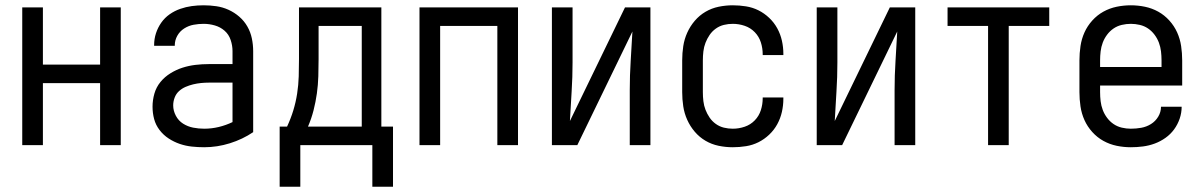

<svg xmlns="http://www.w3.org/2000/svg" viewBox="-20 -548 4540 725"><path d="M64 0V-520H142V-304H358V-520H436V0H358V-234H142V0Z M751 8Q728 8 704.5 5.5Q681 3 659 -4.5Q637 -12 617 -25Q597 -38 582.5 -57Q568 -76 562 -98.5Q556 -121 556 -145Q556 -170 563 -194.5Q570 -219 586 -238.5Q602 -258 624 -271.5Q646 -285 669.5 -292.5Q693 -300 718 -303Q743 -306 769 -306H858V-355Q858 -376 851 -397Q844 -418 828 -432Q812 -446 791 -452Q770 -458 749 -458Q730 -458 711 -454.5Q692 -451 675.5 -440.5Q659 -430 649.5 -413Q640 -396 640 -377V-375H562V-378Q562 -401 569 -422.5Q576 -444 589 -462.5Q602 -481 620.5 -494Q639 -507 660.5 -514.5Q682 -522 704 -525Q726 -528 749 -528Q773 -528 797 -524.5Q821 -521 843 -511Q865 -501 883.5 -485Q902 -469 914 -448Q926 -427 931 -403Q936 -379 936 -355V-49Q896 -22 848 -7Q800 8 751 8ZM751 -62Q779 -62 806 -68.5Q833 -75 858 -87V-236H769Q754 -236 739 -234.5Q724 -233 709.5 -229.5Q695 -226 681 -220Q667 -214 656 -204Q645 -194 639.5 -179.5Q634 -165 634 -150Q634 -130 644 -111Q654 -92 671.5 -81Q689 -70 709.5 -66Q730 -62 751 -62Z M1036 157V-70H1064Q1078 -100 1087.5 -131Q1097 -162 1102 -194.5Q1107 -227 1108 -259.5Q1109 -292 1109 -325V-520H1420V-70H1464V157H1386V0H1114V157ZM1143 -70H1346V-450H1183V-325Q1183 -293 1182 -260Q1181 -227 1176.5 -195Q1172 -163 1164 -131.5Q1156 -100 1143 -70Z M1564 0V-520H1936V0H1858V-450H1642V0Z M2064 0V-520H2142V-312Q2142 -257 2138.5 -202Q2135 -147 2132 -91L2340 -520H2436V0H2358V-208Q2358 -263 2361.5 -318Q2365 -373 2368 -429L2160 0Z M2747 8Q2720 8 2693.5 2.5Q2667 -3 2644 -16.5Q2621 -30 2603.5 -50.5Q2586 -71 2575 -95.5Q2564 -120 2560 -146.5Q2556 -173 2556 -200V-320Q2556 -347 2560 -373.5Q2564 -400 2575 -424.5Q2586 -449 2603.5 -469.5Q2621 -490 2644 -503.5Q2667 -517 2693.5 -522.5Q2720 -528 2747 -528Q2772 -528 2797 -524Q2822 -520 2844 -509Q2866 -498 2884.5 -480.5Q2903 -463 2915 -441Q2927 -419 2932.5 -394.5Q2938 -370 2938 -345V-340H2860V-343Q2860 -366 2853 -388Q2846 -410 2830 -426.5Q2814 -443 2792 -450.5Q2770 -458 2747 -458Q2730 -458 2713.5 -454Q2697 -450 2683 -440Q2669 -430 2659.5 -416Q2650 -402 2644 -386.5Q2638 -371 2636 -354Q2634 -337 2634 -320V-200Q2634 -183 2636 -166Q2638 -149 2644 -133.5Q2650 -118 2659.5 -104Q2669 -90 2683 -80Q2697 -70 2713.5 -66Q2730 -62 2747 -62Q2770 -62 2792 -69.5Q2814 -77 2830 -93.5Q2846 -110 2853 -132Q2860 -154 2860 -177V-180H2938V-175Q2938 -150 2932.5 -125.5Q2927 -101 2915 -79Q2903 -57 2884.5 -39.5Q2866 -22 2844 -11Q2822 0 2797 4Q2772 8 2747 8Z M3064 0V-520H3142V-312Q3142 -257 3138.5 -202Q3135 -147 3132 -91L3340 -520H3436V0H3358V-208Q3358 -263 3361.5 -318Q3365 -373 3368 -429L3160 0Z M3711 0V-450H3558V-520H3942V-450H3789V0Z M4250 8Q4223 8 4196.5 2.5Q4170 -3 4146.5 -16Q4123 -29 4104.5 -49.5Q4086 -70 4075 -94.5Q4064 -119 4060 -146Q4056 -173 4056 -200V-320Q4056 -347 4060 -374Q4064 -401 4075 -425.5Q4086 -450 4104.5 -470.5Q4123 -491 4146.5 -504Q4170 -517 4196.5 -522.5Q4223 -528 4250 -528Q4277 -528 4303.5 -522.5Q4330 -517 4353.5 -504Q4377 -491 4395.5 -470.5Q4414 -450 4425 -425.5Q4436 -401 4440 -374Q4444 -347 4444 -320V-225H4134V-200Q4134 -183 4136 -166Q4138 -149 4144 -133Q4150 -117 4160.5 -103Q4171 -89 4185 -79.5Q4199 -70 4216 -66Q4233 -62 4250 -62Q4270 -62 4289.5 -65.5Q4309 -69 4326 -79.5Q4343 -90 4353.5 -107.5Q4364 -125 4364 -145H4442Q4442 -122 4434.5 -100Q4427 -78 4413.5 -59.5Q4400 -41 4381 -27.5Q4362 -14 4340.5 -6Q4319 2 4296 5Q4273 8 4250 8ZM4366 -295V-320Q4366 -337 4364 -354Q4362 -371 4356 -387Q4350 -403 4339.5 -417Q4329 -431 4315 -440.5Q4301 -450 4284 -454Q4267 -458 4250 -458Q4233 -458 4216 -454Q4199 -450 4185 -440.5Q4171 -431 4160.5 -417Q4150 -403 4144 -387Q4138 -371 4136 -354Q4134 -337 4134 -320V-295Z"/></svg>

Font: Moesevka
Style: Regular
Weight: 400
Monospace: yes
Designer: Belleve Invis
Foundry: Belleve Invis
Version: Version 32.5.0; ttfautohint (v1.8.4)